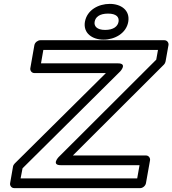

<svg xmlns="http://www.w3.org/2000/svg" viewBox="-20 -943 887 988"><path d="M293 -93H698L686 -25H86L96 -77L599 -576C599 -576 637 -617 587 -617H191L203 -686H793L784 -636L281 -134C281 -134 243 -93 293 -93ZM355 -143 824 -611C828 -615 831 -621 832 -627L847 -711C849 -722 841 -736 826 -736H187C176 -736 160 -726 157 -711L136 -592C134 -581 142 -567 157 -567H525L56 -102C52 -98 48 -92 47 -86L32 0C30 11 38 25 53 25H702C713 25 728 15 731 0L752 -118C754 -129 746 -143 731 -143ZM521 -789C478 -789 463 -809 467 -831C471 -855 492 -873 536 -873C580 -873 594 -854 590 -831C586 -808 565 -789 521 -789ZM513 -739C571 -739 630 -772 640 -831C650 -890 603 -923 545 -923C487 -923 428 -892 417 -831C407 -772 455 -739 513 -739Z"/></svg>

Font: Asimov
Style: XWidOuIt
Weight: 500
Designer: Google
Version: Version 2.000980; 2014